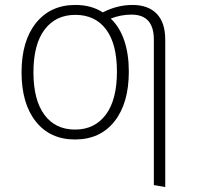

<svg xmlns="http://www.w3.org/2000/svg" viewBox="-20 -552 796 775"><path d="M647 -392V203L601 195V-392Q601 -493 511 -493Q467 -493 427 -477Q463 -443 481.5 -388.5Q500 -334 500 -263Q500 -135 442 -62Q384 11 283 11Q182 11 124.5 -61.5Q67 -134 67 -260Q67 -387 125.5 -459.5Q184 -532 284 -532Q349 -532 395 -502Q453 -532 515 -532Q578 -532 612.5 -496.5Q647 -461 647 -392ZM284 -492Q205 -492 160 -432.5Q115 -373 115 -260Q115 -149 159 -89Q203 -29 283 -29Q362 -29 407 -89Q452 -149 452 -263Q452 -375 408 -433.5Q364 -492 284 -492Z"/></svg>

Font: FiraGO ExtraLight
Style: Regular
Weight: 200
Designer: bBox Type
Foundry: bBox Type GmbH
Version: Version 1.001